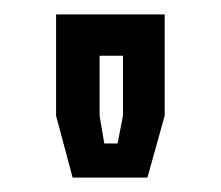

<svg xmlns="http://www.w3.org/2000/svg" viewBox="-20 -734 307 267"><path d="M81 -487 58 -573V-714H209V-573L185 -487ZM125 -534.5H143.5L151 -573V-656.5H118.5V-573Z"/></svg>

Font: Tourney Condensed SemiBold
Style: Regular
Weight: 600
Width: 3
Designer: Tyler Finck
Foundry: Etcetera Type Co
Version: Version 1.010; ttfautohint (v1.8.3)